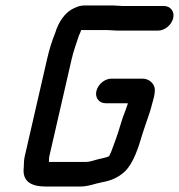

<svg xmlns="http://www.w3.org/2000/svg" viewBox="-20 -661 655 703"><path d="M333 -328C327 -304 342 -283 367 -283H448C447 -279 447 -276 445 -273L438 -253C425 -222 417 -186 405 -154L394 -124C390 -111 385 -100 380 -90C380 -89 380 -89 379 -89C368 -83 345 -80 332 -76C321 -73 307 -68 294 -68H159C160 -75 159 -80 160 -86L242 -443C249 -474 260 -503 269 -531C271 -536 276 -545 277 -551H372C384 -551 396 -549 408 -549H559C584 -549 608 -570 614 -594C620 -618 605 -639 580 -639H429C418 -639 406 -641 394 -641H290C277 -641 265 -638 251 -631C219 -617 194 -581 182 -540C170 -511 160 -478 152 -443L70 -86C67 -73 68 -59 67 -48C61 2 92 22 148 22H273C304 22 328 11 355 6C388 0 413 -11 437 -33C469 -64 487 -121 502 -172C515 -214 529 -246 539 -288L544 -307C546 -316 547 -324 547 -333C546 -354 527 -373 502 -373H388C363 -373 339 -352 333 -328Z"/></svg>

Font: Electronic
Style: BlkIt
Weight: 900
Version: Version 1.011